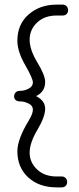

<svg xmlns="http://www.w3.org/2000/svg" viewBox="-20 -684 340 829"><path d="M55 -508Q55 -579 103.5 -621.5Q152 -664 224 -664H251Q261 -664 267.5 -657Q274 -650 274 -640Q274 -630 267.5 -623.5Q261 -617 251 -617H225Q172 -617 140 -586.5Q108 -556 108 -512.5Q108 -469 141.5 -414Q175 -359 175 -330Q175 -288 136 -269Q175 -249 175 -214.5Q175 -180 141.5 -123.5Q108 -67 108 -25Q108 17 140 47.5Q172 78 225 78H247Q257 78 263.5 85Q270 92 270 102Q270 112 263.5 118.5Q257 125 247 125H224Q149 125 102 82Q55 39 55 -31Q55 -83 105 -165Q122 -193 122 -210.5Q122 -228 103.5 -237Q85 -246 69.5 -246Q54 -246 47.5 -252Q41 -258 41 -268Q41 -278 47.5 -285Q54 -292 70 -292Q86 -292 104 -301.5Q122 -311 122 -328Q122 -345 88.5 -403.5Q55 -462 55 -508Z"/></svg>

Font: Flamenco
Style: Regular
Weight: 400
Designer: Luciano Vergara
Foundry: Luciano Vergara
Version: Version 1.003